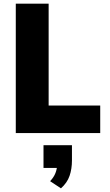

<svg xmlns="http://www.w3.org/2000/svg" viewBox="-20 -725 598 1046"><path d="M66 0V-705H245V-150H526V0ZM312 301 253 262Q273 241 282 218Q291 195 291 173L324 190H217V66H372V149Q372 195 359 233Q346 271 312 301Z"/></svg>

Font: Nunito Sans 10pt SemiCondensed Black
Style: Regular
Weight: 900
Width: 4
Designer: Vernon Adams
Foundry: Vernon Adams
Version: Version 3.101;gftools[0.9.27]